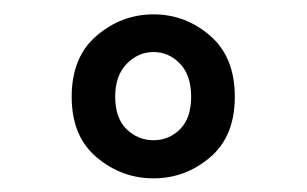

<svg xmlns="http://www.w3.org/2000/svg" viewBox="-20 -637 432 270"><path d="M195.9 -616.8Q240.7 -616.8 275.5 -586.8Q310.2 -556.8 310.2 -501Q310.2 -445.2 275.5 -415.8Q240.7 -386.2 195.9 -386.2Q151 -386.2 115.9 -415.8Q80.8 -445.2 80.8 -501Q80.8 -556.8 115.9 -586.8Q151 -616.8 195.9 -616.8ZM195.9 -563.8Q174.2 -563.8 158.1 -547.2Q142 -530.6 142 -501Q142 -470.8 158.1 -455.2Q174.2 -439.8 195.9 -439.8Q217.5 -439.8 233.1 -455.2Q248.8 -470.8 248.8 -501Q248.8 -531.2 233.1 -547.5Q217.5 -563.8 195.9 -563.8Z"/></svg>

Font: Podkova VF Beta
Style: Regular
Weight: 400
Designer: Ilya Yudin
Foundry: Cyreal (www.cyreal.org)
Version: Version 2.100